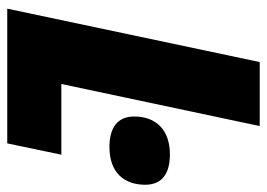

<svg xmlns="http://www.w3.org/2000/svg" viewBox="-126 -628 754 543"><g transform="rotate(90 251.5 -357.0)"><path d="M5 0H386L418 -153H218L337 -714H156ZM396 -289C471 -289 503 -333 503 -390C503 -442 466 -460 417 -460C348 -460 310 -421 310 -359C310 -310 344 -289 396 -289Z"/></g></svg>

Font: Noto Sans UI SemiCondensed Black
Style: Italic
Weight: 900
Width: 4
Italic angle: -372°
Designer: Monotype Design Team
Foundry: Monotype Imaging Inc.
Version: Version 1.901